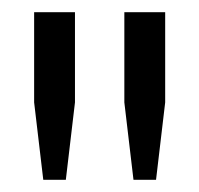

<svg xmlns="http://www.w3.org/2000/svg" viewBox="-20 -706 327 315"><path d="M51 -411 36 -538V-686H103V-538L88 -411ZM199 -411 184 -538V-686H251V-538L236 -411Z"/></svg>

Font: Archivo Expanded ExtraLight
Style: Regular
Weight: 250
Width: 7
Designer: Hector Gatti
Foundry: Omnibus-Type
Version: Version 2.001